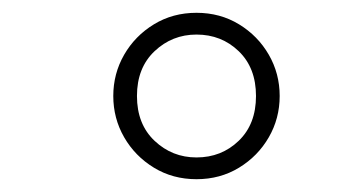

<svg xmlns="http://www.w3.org/2000/svg" viewBox="-20 -690 540 300"><path d="M287 -410Q250 -410 220.5 -428Q191 -446 174 -475.5Q157 -505 157 -540Q157 -575 174 -604.5Q191 -634 220.5 -652Q250 -670 287 -670Q324 -670 353.5 -652Q383 -634 400 -604.5Q417 -575 417 -540Q417 -505 400 -475.5Q383 -446 353.5 -428Q324 -410 287 -410ZM287 -444Q326 -444 353 -470Q380 -496 380 -540Q380 -584 353 -610Q326 -636 287 -636Q249 -636 221.5 -610Q194 -584 194 -540Q194 -496 221.5 -470Q249 -444 287 -444Z"/></svg>

Font: Spectral Light
Style: Italic
Weight: 300
Italic angle: -10°
Designer: Jean-Baptiste Levee
Foundry: Production Type
Version: Version 2.001